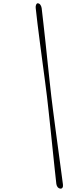

<svg xmlns="http://www.w3.org/2000/svg" viewBox="-20 -917 476 1152"><path d="M261.7 -338.8Q266 -302.9 271.6 -250.8Q277.3 -198.6 283.6 -138.7Q289.9 -78.8 296.1 -18.7Q302.3 41.5 308 95Q313.7 148.5 318.1 187.1Q320.3 199.7 326.7 206.9Q333.2 214.1 342.5 214.9Q350.9 215.4 355.1 208.4Q359.3 201.4 357.5 188.9Q352.1 148.9 345 94.9Q337.9 40.8 329.6 -19.5Q321.4 -79.9 313.4 -139.6Q305.4 -199.3 298.8 -251.1Q292.1 -302.8 287.9 -338.6Q284 -374.3 278.1 -426.6Q272.2 -478.8 266.1 -538.7Q260.1 -598.5 253.4 -659.3Q246.6 -720.2 240.7 -774.6Q234.8 -829 229.9 -868.8Q227.6 -881.4 221.6 -889Q215.6 -896.6 206.7 -897.3Q200.4 -897.5 196.7 -889Q193 -880.4 194.2 -869.3Q198.3 -830.3 204.8 -776.7Q211.4 -723.2 219.3 -662.7Q227.2 -602.2 235.2 -541.9Q243.3 -481.6 250.3 -428.7Q257.3 -375.8 261.7 -338.8Z"/></svg>

Font: Fraunces ExtraLight
Style: Italic
Weight: 250
Italic angle: -16°
Version: Version 1.000;[b76b70a41]